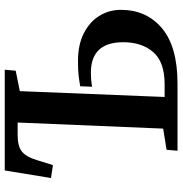

<svg xmlns="http://www.w3.org/2000/svg" viewBox="-0 -750 750 789"><g transform="rotate(-90 374.5 -355.0)"><path d="M266 -657H214Q168 -657 146 -639Q124 -621 110 -573L91 -512L38 -520L69 -710H483L479 -665L395 -648L371 -53H423Q515 -53 555.5 -100Q596 -147 596 -223Q596 -356 471 -356Q440 -356 413 -351L415 -400Q445 -405 465 -407Q485 -409 519 -409Q586 -409 633 -385Q680 -361 704.5 -321Q729 -281 729 -233Q729 -127 653 -63.5Q577 0 425 0H150L154 -45L241 -59Z"/></g></svg>

Font: Literata 36pt SemiBold
Style: Italic
Weight: 600
Italic angle: -2°
Designer: Latin by Veronika Burian and Jose Scaglione. Greek by Irene Vlachou. Cyrillic by Vera Evstafieva
Foundry: TypeTogether
Version: Version 3.002